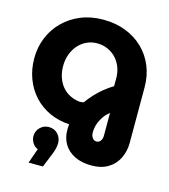

<svg xmlns="http://www.w3.org/2000/svg" viewBox="-142 -825 1092 1240"><g transform="rotate(15 403.5 -204.5)"><path d="M561 217Q497 217 450 194Q403 171 378 130Q353 89 353 35Q353 26 353.5 16.5Q354 7 355 -3Q283 -7 223 -34.5Q163 -62 119 -109.5Q75 -157 51 -220.5Q27 -284 27 -357Q27 -430 53 -494.5Q79 -559 128 -608Q177 -657 244.5 -685Q312 -713 395 -713Q478 -713 545.5 -686.5Q613 -660 662 -612.5Q711 -565 737.5 -500.5Q764 -436 764 -359V13Q764 67 741.5 114Q719 161 674 189Q629 217 561 217ZM553 59Q570 59 580.5 45.5Q591 32 591 9V-143Q566 -122 551.5 -100.5Q537 -79 529 -59Q521 -39 518.5 -21.5Q516 -4 516 9Q516 25 521.5 36Q527 47 535 53Q543 59 553 59ZM383 -161Q390 -161 397 -162Q404 -163 410 -165Q429 -192 454 -219.5Q479 -247 509 -271.5Q539 -296 572 -316V-368Q572 -408 559 -442Q546 -476 522.5 -501Q499 -526 466.5 -540.5Q434 -555 396 -555Q358 -555 326 -540Q294 -525 270.5 -498.5Q247 -472 233.5 -435.5Q220 -399 220 -357Q220 -316 232 -281Q244 -246 265.5 -220.5Q287 -195 317 -180Q347 -165 383 -161ZM166 304 201 205Q178 196 165 174.5Q152 153 152 131Q152 95 176.5 71.5Q201 48 234 48Q272 48 295 73.5Q318 99 318 134Q318 168 299 213L262 304Z"/></g></svg>

Font: MuseoModerno Thin ExtraBold
Style: Regular
Weight: 800
Version: Version 1.002